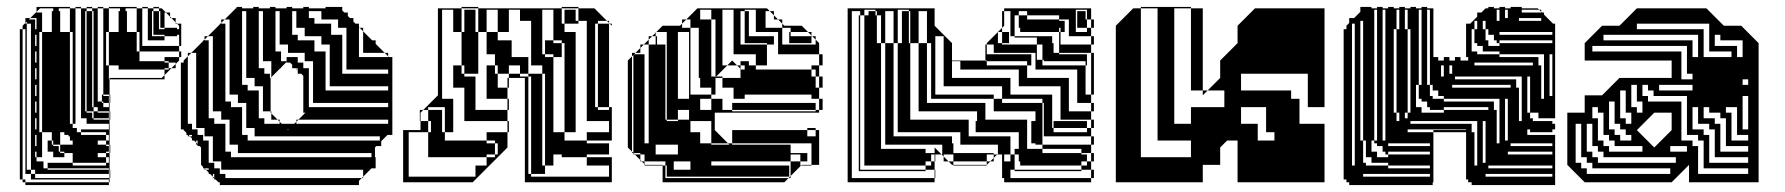

<svg xmlns="http://www.w3.org/2000/svg" viewBox="-20 -524 5131 552"><path d="M485 -456V-460L473 -472H469V-476L457 -488H453V-444H489V-440H495V-450L489 -456ZM85 -424H81V-440H85ZM441 -468H421V-492H417V-420H453V-408H405V-500H389V-504H405V-500H421V-492H437V-468H441V-492H437V-500H421V-504H437V-500H445L457 -488H469V-476L473 -472H485V-460L489 -456H501V-408H495V-424H489V-420H453V-424H421V-444H437V-440H453V-444H421V-468H437V-444H441ZM189 -336V-432H181V-500H149V-492H153V-432H181V-336ZM465 -324V-328H453V-324ZM53 -296V-312H45V-296ZM189 -240V-336H181V-240ZM273 -252H277V-248H273ZM249 -204H261V-200H249ZM53 -152V-168H45V-152ZM53 -136V-152H45V-136ZM261 -72H285V-56H293V-72H285V-84H261ZM85 -376H81V-392H85ZM85 -488H101V-432H129V-492H133V-500H95L85 -490ZM53 -408V-424H45V-408ZM53 -392V-408H45V-392ZM501 -392H495V-408H501ZM53 -376V-392H45V-376ZM85 -328H81V-344H85ZM53 -360V-376H45V-360ZM53 -344V-360H45V-344ZM53 -328V-344H45V-328ZM85 -280H81V-296H85ZM485 -328H473L485 -340V-344H465V-348H453V-360H495V-350L485 -340ZM53 -312V-328H45V-312ZM53 -280V-296H45V-280ZM85 -232H81V-248H85ZM53 -264V-280H45V-264ZM53 -248V-264H45V-248ZM53 -232V-248H45V-232ZM297 -228H295V-252H277V-500H261V-504H277V-500H293V-432H321V-492H325V-500H293V-504H373V-500H389V-392H495V-376H501V-360H495V-376H381V-432H373V-500H341V-492H345V-432H373V-376H381V-348H453V-344H465V-328H473L453 -308V-296H295V-300H445L453 -308V-324H321V-336H293V-432H285V-336H293V-296H295V-252H297ZM85 -184H81V-200H85ZM53 -216V-232H45V-216ZM53 -200V-216H45V-200ZM249 -204H229V-228H245V-216H249ZM53 -184V-200H45V-184ZM85 -136H81V-152H85ZM293 -184H249V-200H293ZM53 -168V-184H45V-168ZM53 -120V-136H45V-120ZM85 -88H81V-104H85ZM53 -104V-120H45V-104ZM53 -88V-104H45V-88ZM53 -72V-88H45V-72ZM53 -56V-72H45V-56ZM129 -108H133V-104H149V-88H153V-84H165V-72H133V-88H117V-120H129ZM53 -40V-56H45V-40ZM53 -40H45V-24H53ZM85 -72V-88H81V-84H69V-108H81V-104H85V-120H81V-108H69V-132H81V-120H85V-136H81V-132H69V-156H81V-152H85V-168H81V-156H69V-180H81V-168H85V-184H81V-180H69V-204H81V-200H85V-216H81V-204H69V-228H81V-216H85V-232H81V-228H69V-252H81V-248H85V-264H81V-252H69V-276H81V-264H85V-280H81V-276H69V-300H81V-296H85V-312H81V-300H69V-324H81V-312H85V-328H81V-324H69V-348H81V-344H85V-360H81V-348H69V-372H81V-360H85V-376H81V-372H69V-396H81V-392H85V-408H81V-396H69V-420H81V-408H85V-424H81V-420H69V-444H81V-440H85V-456H81V-444H69V-456H57V-462L53 -458V-456H57V-36H69V-24H81V-12H295V0H293V-8H69V-24H45V-8H53V0H293V8H53V0H45V-8H37V-440H45V-424H53V-440H45V-450L53 -458V-472H67L63 -468H81V-456H85V-472H67L85 -490V-504H181V-500H197V-168H189V-240H181V-168H189V-156H201V-144H213V-136H285V-120H293V-136H285V-144H213V-152H293V-168H229V-184H213V-500H197V-504H213V-500H229V-492H245V-468H249V-492H245V-500H229V-504H245V-500H261V-232H273V-228H277V-216H293V-228H277V-232H273V-248H293V-228H295V-204H297V-180H295V-204H261V-216H249V-228H229V-252H245V-228H249V-252H229V-276H245V-252H249V-276H229V-300H245V-276H249V-300H229V-324H245V-300H249V-324H229V-348H245V-324H249V-348H229V-372H245V-348H249V-372H229V-396H245V-372H249V-396H229V-420H245V-396H249V-420H229V-444H245V-420H249V-444H229V-468H245V-444H249V-468H229V-492H225V-204H229V-200H245V-184H249V-180H295V-108H297V-84H295V-108H285V-120H261V-108H285V-104H293V-88H285V-84H295V-36H297V-12H295V-36H293V-40H117V-56H189V-48H285V-56H189V-84H165V-88H153V-108H189V-120H181V-132H177V-136H165V-144H153V-108H133V-120H129V-144H101V-432H93V-144H101V-72H85V-60H105V-40H117V-36H293V-24H81V-36H69V-84H81V-72Z M952 -468H884V-456H932V-444H952ZM976 -396V-420H964V-396ZM904 -420H836V-408H884V-396H904ZM928 -348V-372H916V-348ZM880 -324V-348H836V-344H852V-328H868V-324ZM880 -300V-324H868V-300ZM880 -276V-300H868V-276ZM880 -252V-276H868V-252ZM736 -252V-276H692V-264H724V-252ZM880 -252H868V-228H880ZM688 -204V-228H644V-216H676V-204ZM1096 -228H868V-216H1096ZM760 -300H758L760 -302V-324H740V-312H756V-300H758V-204H760V-198L778 -180H784V-174L790 -168H826L832 -174V-180H838L832 -174V-168H1096V-180H838L858 -200H852V-306L846 -312H836V-322L834 -324H832V-326L830 -328H820V-338L814 -344H804V-360H836V-348H856V-372H788V-348H804V-346L788 -330V-328H786L760 -302ZM740 -168H784V-174L778 -180H740ZM640 -156V-180H596V-168H628V-156ZM532 -152H548V-136H564V-132H568V-156H532ZM808 -150 810 -152H806ZM532 -136H522L526 -132H532ZM1072 -132H692V-120H1072ZM592 -108V-132H564V-120H580V-108ZM1048 -84H644V-72H1048ZM580 -40H568L572 -36H580ZM904 -492H868V-472H884V-468H904ZM832 -468V-492H820V-468ZM784 -468V-492H772V-468ZM736 -468V-492H724V-468ZM688 -468V-492H676V-468ZM832 -468H820V-444H832ZM784 -444V-468H772V-444ZM736 -444V-468H724V-444ZM688 -444V-468H676V-444ZM1024 -420V-434L1014 -444H1012V-420ZM976 -420V-444H932V-424H964V-420ZM856 -444H820V-424H836V-420H856ZM784 -420V-444H772V-420ZM736 -420V-444H724V-420ZM688 -420V-444H676V-420ZM640 -420V-444H628V-420ZM1024 -396V-420H1012V-396ZM784 -420H772V-396H784ZM736 -396V-420H724V-396ZM688 -396V-420H676V-396ZM640 -396V-420H628V-396ZM1024 -396H1012V-372H1024ZM976 -372V-396H964V-372ZM928 -372V-396H884V-376H916V-372ZM808 -396H772V-376H788V-372H808ZM736 -372V-396H724V-372ZM688 -372V-396H676V-372ZM640 -372V-396H628V-372ZM592 -372V-396H580V-372ZM1012 -360H1096V-362L1086 -372H1012ZM976 -348V-372H964V-348ZM736 -372H724V-348H736ZM688 -348V-372H676V-348ZM640 -348V-372H628V-348ZM592 -348V-372H580V-348ZM976 -348H964V-324H976ZM928 -324V-348H916V-324ZM760 -324V-348H724V-328H740V-324ZM688 -324V-348H676V-324ZM640 -324V-348H628V-324ZM592 -324V-348H580V-324ZM836 -328H832V-326L834 -324H836ZM964 -312H1096V-324H964ZM928 -300V-324H916V-300ZM688 -324H676V-300H688ZM640 -300V-324H628V-300ZM592 -300V-324H580V-300ZM928 -300H916V-276H928ZM712 -300H676V-280H692V-276H712ZM640 -276V-300H628V-276ZM592 -276V-300H580V-276ZM916 -264H1096V-276H916ZM640 -276H628V-252H640ZM592 -252V-276H580V-252ZM736 -228V-252H724V-228ZM664 -252H628V-232H644V-228H664ZM592 -228V-252H580V-228ZM736 -228H724V-204H736ZM592 -228H580V-204H592ZM758 -200V-204H724V-184H740V-180H760V-198ZM688 -180V-204H676V-180ZM616 -204H580V-184H596V-180H616ZM688 -180H676V-156H688ZM712 -156H676V-136H692V-132H712ZM640 -132V-156H628V-132ZM640 -132H628V-108H640ZM548 -120H544V-114L548 -110ZM664 -108H628V-88H644V-84H664ZM592 -84V-108H580V-84ZM592 -84H580V-60H592ZM616 -36V-60H580V-56H596V-40H612V-36ZM592 -396V-420H578L612 -454V-456H614L616 -458V-468H626L616 -458V-456H628V-444H640V-468H626L658 -500H660V-504H676V-500H708V-504H724V-500H756V-504H772V-500H804V-504H820V-500H852V-504H868V-500H916V-504H964V-494L970 -488H980V-478L986 -472H996V-462L1002 -456H1012V-446L1014 -444H1024V-434L1050 -408H1060V-398L1086 -372H1096V-362L1098 -360H1108V-136H1094L1076 -118V-104H1062L1058 -100V-72H1060V-40H1048L1024 -16V-12H1020L1024 -16V-36H612V-24H628V-12H1020L1012 -4V8H612V0H608L600 -8H596V-12H592V-16L584 -24H580V-28L572 -36H568V-40H564V-44L558 -50V-100L554 -104H548V-108H544V-114L538 -120H532V-126L526 -132H520V-136H516V-142L508 -150V-152H500V-344H508V-350L520 -362V-372H530L520 -362V-168H532V-156H544V-372H530L564 -406V-408H566L568 -410V-420H578L568 -410V-408H580V-396ZM596 -24H592V-16L596 -12Z M1411 -432V-496H1379V-432ZM1643 -456H1603V-496H1635V-464H1643ZM1547 -408H1571V-400H1547ZM1443 -272H1439V-300H1443ZM1443 -208H1439V-240H1379V-336H1403V-312H1411V-272H1439V-240H1443ZM1443 -144H1439V-176H1315V-272H1283V-336H1307V-312H1315V-304H1347V-208H1439V-176H1443ZM1603 -144V-120H1667V-112H1731V-80H1667V-72H1739V0H1489V-300H1443V-312H1411V-336H1403V-368H1379V-432H1355V-456H1315V-496H1347V-456H1355V-500H1307V-504H1355V-500H1595V-456H1603V-432H1635V-144H1731V-176H1667V-464H1643V-500H1595V-504H1643V-500H1689L1725 -464H1731V-458L1733 -456H1739V-450L1733 -456H1731V-458L1725 -464H1699V-456H1731V-408H1699V-456H1691V-216H1699V-208H1731V-216H1699V-264H1731V-216H1739V-120H1667V-144H1603V-368H1595V-360H1571V-368H1547V-400H1595V-368H1603V-400H1595V-408H1571V-496H1539V-368H1547V-360H1571V-144ZM1403 -72V-80H1379V-72ZM1547 -24H1507V-72H1539V-48H1547ZM1347 -432V-456H1315V-432ZM1731 -360H1699V-408H1731ZM1731 -312H1699V-360H1731ZM1731 -264H1699V-312H1731ZM1259 -168V-216H1211V-208H1251V-168ZM1259 -168H1219V-176H1211V-208H1197L1239 -250V-500H1307V-432H1355V-312H1315V-336H1307V-432H1283V-496H1251V-240H1283V-144H1259ZM1251 -144V-168H1219V-144ZM1411 -80V-112H1403V-120H1379V-144H1439V-100L1339 0H1139V-150H1189V-176H1187V-208H1197L1189 -200V-176H1211V-144H1259V-120H1379V-112H1403V-80ZM1347 -16V-48H1379V-72H1211V-144H1155V-16ZM1547 -72V-120H1507V-168H1539V-120H1547V-168H1507V-216H1539V-168H1547V-216H1507V-264H1539V-216H1547V-264H1507V-304H1499V-312H1539V-264H1547V-312H1539V-336H1499V-312H1475V-360H1499V-336H1507V-464H1475V-496H1443V-432H1411V-408H1451V-360H1475V-336H1443V-312H1475V-304H1499V-24H1507V-16H1731V-48H1667V-72H1595V-80H1571V-48H1547V-72H1507V-120H1539V-72Z M1821 -396H1831L1821 -386V-372H1807L1821 -386ZM2037 -396V-468H2025V-496H1993V-468H2025V-396ZM2181 -492V-444H2229V-456L2217 -468H2205V-480L2193 -492ZM2249 -432H2253V-420H2249ZM1929 -240H1961V-432H1929ZM2313 -400H2249V-420H2313ZM1897 -336V-368H1893V-336ZM1897 -272V-304H1893V-272ZM2057 -272V-300H2037V-272ZM1897 -208V-240H1893V-208ZM2025 -176H1965V-144H1993V-112H2025V-108H2077L2073 -112H2025ZM1893 -180H1845V-252H1893V-240H1897V-272H1893V-252H1845V-324H1893V-304H1897V-336H1893V-324H1845V-396H1831L1845 -410V-420H1855L1845 -410V-396H1893V-368H1897V-400H1869V-396H1865V-420H1855L1865 -430V-432H1867L1865 -430V-420H1869V-400H1897V-432H1867L1885 -450H1935L1941 -456V-468H1953L1941 -456V-444H1965V-252H2025V-240H2057V-208H2085V-204H2325V-208H2085V-228H2325V-208H2335V-200H2035V-150L2073 -112H2085V-108H2253V-84H2301V-80H2313V-112H2085V-150H2301V-132H2325V-150H2301V-156H2325V-150H2335V-50H2313V-48H2283L2285 -50H2313V-80H2301V-60H2281V-80H2253V-60H2281V-48H2283L2253 -18V-12H2247L2253 -18V-60H2025V-48H2249V-16H1897V-36H1965V-60H1917V-36H1897V-48H1893V-60H1833V-80H1821V-84H1801V-366L1797 -362V-88L1805 -80H1821V-64L1825 -60H1833V-52L1835 -50H1885V-48H1893V-12H2247L2235 0H1885V-48H1833V-52L1825 -60H1821V-64L1805 -80H1801V-84H1797V-88L1785 -100V-350L1797 -362V-372H1807L1803 -368H1833V-112H1845V-180H1897V-176H1929V-180H1897V-208H1893ZM2325 -396V-410L2315 -420H2313V-422L2303 -432H2253V-444H2229V-396ZM2037 -324V-396H2025V-324ZM2345 -272H2335V-304H2325V-324H2313V-336H2335V-304H2345ZM2153 -336V-368H2089V-496H2057V-336H2071L2039 -304H2057V-300H2109V-326L2099 -336H2071L2085 -350L2099 -336H2109V-326L2111 -324H2121V-336H2109V-348H2133V-336ZM2037 -324H2025V-304H2037V-302L2039 -304H2037ZM2025 -208V-240H1993V-208ZM2037 -252H2025V-272H1993V-300H1989V-444H1965V-468H1953L1985 -500H2185L2193 -492H2205V-480L2217 -468H2229V-456L2235 -450H2285L2303 -432H2313V-422L2315 -420H2325V-410L2335 -400V-368H2345V-336H2335V-368H2217V-400H2205V-396H2185V-400H2121V-420H2205V-400H2217V-432H2133V-420H2121V-444H2133V-432H2153V-464H2133V-444H2121V-468H2133V-464H2153V-496H2121V-492H2133V-468H2121V-492H2109V-396H2185V-336H2153V-324H2313V-304H2325V-272H2335V-240H2345V-208H2335V-240H2313V-252H2121V-240H2089V-272H2037ZM1929 -208V-180H1961V-208ZM1929 -80V-108H1865V-80Z M2885 -468H2867V-450L2861 -444V-432H2881V-420H2885ZM2513 -416V-480H2501V-492H2497V-496H2465V-480H2477V-492H2497V-480H2501V-416ZM2645 -492H2621V-400H2645V-240H2657V-400H2645ZM2453 -468H2449V-480H2453ZM3053 -444V-468H3025V-480H2933V-492H2909V-480H2933V-468H3025V-464H3041V-444ZM3025 -416V-432H2913V-444H2909V-480H2897V-420H3005V-416ZM2957 -348V-372H2817V-368H2945V-348ZM2881 -400H2861V-432H2849V-400H2861V-396H2961V-352H2977V-336H3101V-252H3117V-228H3125V-204H3117V-228H3077V-324H2957V-348H2945V-336H2933V-348H2817V-350H2813V-396H2817V-372H2837V-396H2817V-400L2861 -444V-492H2867V-468H2885V-492H2867V-500H3117V-468H3125V-444H3117V-468H3105V-496H3073V-432H3105V-444H3077V-492H3101V-468H3105V-444H3117V-420H3125V-396H3117V-420H3053V-444H3041V-432H3029V-444H3025V-432H3029V-396H3117V-372H3125V-348H3117V-372H3025V-416H3005V-400H3009V-372H3025V-368H3105V-348H3125V-324H3117V-348H3105V-336H3101V-348H2981V-352H2977V-396H2961V-416H2897V-420H2881ZM2981 -204V-228H2977V-240H2861V-276H2693V-420H2669V-252H2837V-240H2861V-228H2977V-204ZM2885 -60V-36H2867V-60ZM2981 -156H2977V-132H2981ZM2885 -60V-80H2867V-60ZM3105 -48V-60H3089V-48ZM2657 -48V-60H2641V-48ZM2641 -32H2449V-36H2641ZM2453 -444H2449V-468H2453ZM2453 -420H2449V-444H2453ZM2453 -372H2449V-396H2453ZM2453 -324H2449V-348H2453ZM2453 -300H2449V-324H2453ZM3125 -300V-324H3117V-300ZM3125 -276H3117V-300H3125ZM2453 -252H2449V-276H2453ZM3125 -252H3117V-276H3125ZM2453 -228H2449V-252H2453ZM2981 -180V-204H2977V-180ZM2981 -156V-180H2977V-156ZM2453 -180H2449V-204H2453ZM2453 -132H2449V-156H2453ZM2453 -108H2449V-132H2453ZM2453 -60H2449V-84H2453ZM2453 -60V-36H2449V-60ZM2453 -84H2449V-108H2453V-96H2465V-160H2453V-156H2449V-180H2453V-160H2465V-224H2453V-204H2449V-228H2453V-224H2465V-288H2453V-276H2449V-300H2453V-288H2465V-352H2453V-348H2449V-372H2453V-352H2465V-416H2453V-396H2449V-420H2453V-416H2465V-480H2453V-492H2429V-12H2667V0H2417V-500H2667V-450L2717 -400V-350H2813V-348H2817V-336H2933V-300H3053V-204H3117V-180H3125V-156H3117V-180H3029V-276H2909V-324H2741V-348H2717V-300H2885V-252H3005V-156H3009V-144H3105V-156H3009V-176H3105V-156H3117V-132H3125V-108H3117V-132H2977V-108H3117V-84H3125V-60H3117V-84H3089V-96H2977V-108H2957V-112H2945V-176H2957V-204H2837V-240H2621V-400H2597V-420H2593V-400H2573V-432H2593V-420H2597V-444H2593V-432H2573V-464H2593V-444H2597V-468H2593V-464H2573V-492H2593V-468H2597V-492H2593V-496H2561V-400H2597V-240H2645V-228H2813V-180H2933V-96H2977V-84H3089V-80H3105V-60H3117V-36H3125V-12H3117V-36H3089V-48H2913V-60H2909V-80H2897V-96H2909V-144H2785V-176H2789V-204H2621V-240H2561V-400H2549V-492H2525V-400H2549V-240H2597V-180H2765V-132H2885V-80H2897V-36H3089V-32H2897V-36H2885V-12H2867V-36H2885V-12H3117V0H2867V-12H2861V-80H2847L2849 -82V-108H2741V-144H2561V-240H2525V-400H2513V-416H2501V-400H2513V-240H2549V-132H2717V-112H2721V-84H2837V-80H2847L2837 -70V-60H2827L2837 -70V-80H2817V-60H2827L2817 -50V-60H2721V-80H2689V-108H2525V-240H2513V-96H2641V-84H2667V-100L2687 -80H2693V-74L2707 -60H2721V-50H2817V-48H2721V-50H2717L2707 -60H2693V-74L2687 -80H2669V-60H2667V-80H2657V-60H2667V-36H2669V-12H2667V-36H2641V-48H2465V-96H2453Z M3356 -168V-216H3308V-168ZM3356 -216H3308V-360H3260V-72H3404V-120H3308V-168H3404V-216H3500V-264H3452L3488 -300V-350L3538 -400V-450L3588 -500H3788V-216H3740V-312H3548V-264H3692V-240H3716V-168H3788V-120H3644V-144H3620V-216H3548V-168H3596V-120H3788V0H3538V-120H3508L3488 -100V-50H3438V0H3188V-450L3238 -500H3260V-360H3308V-500H3260V-504H3404V-500H3438V-264H3452L3438 -250V-264H3404V-500H3356Z M4315 -496H4307V-472H4315ZM3963 -464V-496H3955V-464ZM4027 -464V-496H4019V-464ZM4091 -464V-496H4083V-464ZM4355 -488H4411V-490L4405 -496H4355ZM4443 -432H4291V-424H4443ZM4443 -400V-408H4291V-400ZM4131 -200V-208H4091V-216H4083V-232H4067V-240H4059V-280H4051V-216H4067V-200ZM4443 -112H4323V-104H4443ZM4091 -112H3971V-104H4091ZM4091 -80V-88H3971V-80ZM4443 -48H4259V-40H4443ZM3971 -40H4091V-48H3971V-56H3923V-72H3907V-120H3899V-144H3891V-120H3899V-56H3907V-48H3971ZM4411 -464V-472H4347V-464ZM4283 -464H4291V-496H4283ZM4091 -432V-464H4083V-432ZM3963 -432V-464H3955V-432ZM4243 -440H4251V-408H4259V-392H4291V-400H4283V-408H4275V-424H4259V-440H4251V-464H4243ZM3899 -432V-464H3891V-432ZM4003 -440V-496H3995V-440ZM3963 -400V-432H3955V-400ZM4219 -464V-440H4227V-464ZM3899 -400V-432H3891V-400ZM4091 -400V-432H4083V-400ZM3963 -368V-400H3955V-368ZM3899 -368V-400H3891V-368ZM4091 -368V-400H4083V-368ZM4091 -336V-368H4083V-336ZM3963 -336V-368H3955V-336ZM3899 -336V-368H3891V-336ZM4443 -336V-368H4435V-336ZM4443 -304V-336H4435V-304ZM3899 -304V-336H3891V-304ZM4387 -344H4219V-336H4387ZM4091 -304V-336H4083V-304ZM3963 -304V-336H3955V-304ZM4155 -336H4147V-312H4155ZM4443 -272V-304H4435V-272ZM3899 -272V-304H3891V-272ZM4123 -304H4131V-336H4123ZM3963 -272V-304H3955V-272ZM4019 -440H4027V-200H4035V-440H4027V-464H4019ZM4379 -272V-304H4371V-272ZM3899 -240V-272H3891V-240ZM4379 -240V-272H4371V-240ZM4067 -280V-496H4059V-280ZM4443 -272H4435V-248H4443ZM3963 -240V-272H3955V-240ZM4323 -280H4155V-272H4323ZM3899 -208V-240H3891V-208ZM4379 -208V-240H4371V-208ZM3963 -208V-240H3955V-208ZM4291 -360H4403V-336H4411V-240H4419V-368H4291V-376H4243V-392H4227V-400H4219V-440H4211V-376H4227V-368H4291ZM4315 -208V-240H4307V-208ZM4131 -216V-208H4259V-216ZM3899 -176V-208H3891V-176ZM3963 -176V-208H3955V-176ZM4315 -176V-208H4307V-176ZM4379 -208H4371V-200H4379V-184H4387V-176H4443V-168H4451V-184H4403V-200H4379ZM4019 -200V-184H4027V-200ZM4339 -296V-272H4347V-176H4355V-304H4163V-296ZM3987 -200H3995V-176H4003V-200H3995V-440H3987ZM3963 -144V-176H3955V-144ZM3899 -144V-176H3891V-144ZM4315 -144V-176H4307V-144ZM4251 -144V-176H4243V-144ZM4251 -112V-144H4243V-112ZM4315 -144H4307V-120H4315ZM3923 -120V-88H3939V-72H3971V-80H3963V-88H3955V-104H3939V-112H3931V-120ZM3963 -144H3955V-120H3963ZM3867 -48H3875V-456H3867ZM3939 -120V-496H3931V-120ZM4083 -280H4091V-248H4099V-240H4131V-232H4275V-208H4283V-112H4291V-240H4131V-248H4115V-264H4099V-280H4091V-304H4083ZM4251 -80V-112H4243V-80ZM4443 -80V-88H4315V-80ZM4251 -80H4243V-56H4251ZM4219 -48H4227V-176H4035V-168H4211V-144H4219ZM4443 -16V-24H4251V-16ZM4091 -16V-24H3899V-16ZM4099 8H3859V0H3851V-8H3843V-440H3851V-450L3859 -458V-472H3873L3891 -490V-504H3923V-500H3939V-504H3955V-500H3971V-504H3987V-500H4003V-504H4019V-500H4035V-504H4051V-500H4067V-504H4083V-500H4101V-360H4115V-350H4131V-360H4147V-350H4163V-360H4179V-350H4201V-360H4195V-456H4207L4227 -476V-488H4239L4251 -500H4259V-504H4275V-500H4291V-504H4307V-500H4323V-504H4355V-500H4401L4405 -496H4411V-490L4413 -488H4419V-482L4445 -456H4451V-152H4443V-144H4379V-152H4371V-136H4451V8H4211V0H4201V-8H4195V-144H4101V-150H4195V-152H4027V-144H4101V0H4099Z M4536 0 4486 -50V-200H4536V-250H4586L4636 -300H4786V-350H4536V-400L4586 -450H4636L4686 -500H4886L4936 -450H4986L5036 -400V0H4836V-50L4786 0ZM4862 -360V-424H4590V-408H4846V-360ZM4974 -360H4990V-408H4926V-424H4910V-392H4974ZM4958 -360V-376H4894V-456H4686V-440H4878V-360ZM4814 -376V-296H4846V-312H4830V-392H4558V-376ZM5006 -280V-296H4990V-280ZM4750 -280V-264H4846V-280ZM4702 -200V-232H4686V-280H4670V-216H4686V-200ZM4670 -168V-200H4654V-264H4638V-184H4654V-168ZM4786 -150V-200H4736L4686 -150L4736 -100ZM4670 -120V-136H4654V-152H4638V-168H4622V-232H4606V-152H4622V-136H4638V-120ZM5006 -120V-136H4974V-216H4942V-200H4958V-120ZM4702 -88V-104H4622V-120H4606V-136H4590V-200H4574V-216H4558V-184H4574V-120H4590V-104H4606V-88ZM4894 -216H4878V-184H4910V-168H4926V-88H5006V-104H4942V-184H4926V-200H4894ZM4830 -88V-104H4782V-88ZM4862 -216H4846V-152H4878V-136H4894V-56H5006V-72H4910V-152H4894V-168H4862ZM4798 -56V-72H4590V-88H4574V-104H4558V-168H4542V-88H4558V-72H4574V-56ZM5006 -24V-40H4878V-120H4862V-136H4830V-248H4734V-264H4718V-280H4702V-248H4718V-232H4814V-120H4846V-104H4862V-24ZM4782 -24V-40H4558V-56H4542V-72H4526V-168H4510V-56H4526V-40H4542V-24ZM5006 -152V-248H4990V-152Z"/></svg>

Font: Rubik Broken Fax
Style: Regular
Weight: 400
Designer: Hubert and Fischer, NaN
Foundry: Hubert and Fischer, NaN
Version: Version 2.201